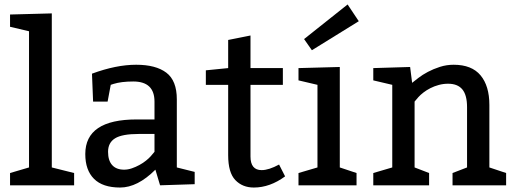

<svg xmlns="http://www.w3.org/2000/svg" viewBox="-20 -830 2317 860"><path d="M212 -770V-80L312 -55V0H25V-55L110 -80V-690L25 -710V-765Z M392 -500Q500 -540 590 -540Q678 -540 725 -504.5Q772 -469 772 -385V-80L852 -60V-5L697 0L676 -70Q596 10 518 10Q440 10 401 -29Q362 -68 362 -140Q362 -295 592 -295H672V-375Q672 -465 577 -465Q523 -465 488 -454L476 -450L462 -375H397ZM672 -230H602Q527 -230 495.5 -210.5Q464 -191 464 -150Q464 -111 482.5 -90.5Q501 -70 536 -70Q553 -70 570.5 -76Q588 -82 604.5 -91Q621 -100 634 -110.5Q647 -121 655 -130L672 -150Z M1102 -671V-525H1247V-450H1102V-129Q1102 -68 1152 -68Q1184 -68 1230 -93L1257 -40Q1189 10 1117 10Q1066 10 1034 -23.5Q1002 -57 1002 -135V-450H902V-515L1002 -525V-651Z M1502 -530V-80L1577 -55V0H1317V-55L1402 -80V-450L1317 -470V-525ZM1587 -735 1377 -605 1342 -655 1537 -810Z M1817 -530 1826 -459Q1836 -467 1854 -481Q1872 -495 1896.5 -508Q1921 -521 1950.5 -530.5Q1980 -540 2012 -540Q2093 -540 2132.5 -492.5Q2172 -445 2172 -360V-80L2247 -55V0H2007V-55L2072 -80V-350Q2072 -404 2051 -429.5Q2030 -455 1987 -455Q1966 -455 1945.5 -449.5Q1925 -444 1907.5 -435Q1890 -426 1876.5 -415.5Q1863 -405 1854 -395L1837 -375V-80L1902 -55V0H1652V-55L1737 -80V-450L1652 -470V-525Z"/></svg>

Font: Bitter
Style: Regular
Weight: 400
Designer: Sol Matas
Foundry: Sol Matas
Version: Version 1.001